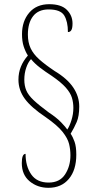

<svg xmlns="http://www.w3.org/2000/svg" viewBox="-20 -780 453 916"><path d="M211 116Q159 116 121.5 85Q84 54 84 -2Q84 -46 102 -46Q102 13 129 52Q156 91 212 91Q265 91 290.5 52Q316 13 316 -39Q316 -67 309.5 -93.5Q303 -120 278.5 -151Q254 -182 198 -221Q129 -267 98.5 -308.5Q68 -350 68 -400Q68 -433 79.5 -461.5Q91 -490 113 -515Q101 -534 93 -558.5Q85 -583 85 -617Q85 -679 119.5 -719.5Q154 -760 215 -760Q272 -760 299 -733Q326 -706 326 -668Q326 -646 320.5 -636.5Q315 -627 304 -627Q304 -677 286.5 -706Q269 -735 212 -735Q163 -735 138 -703Q113 -671 113 -615Q113 -578 126 -550Q139 -522 167.5 -496.5Q196 -471 241 -441Q301 -405 329.5 -362.5Q358 -320 358 -272Q358 -226 346 -198Q334 -170 317 -142Q328 -126 336 -103Q344 -80 344 -42Q344 31 308.5 73.5Q273 116 211 116ZM301 -162Q312 -178 321 -207Q330 -236 330 -265Q330 -291 323 -314Q316 -337 294 -362Q272 -387 227 -418Q196 -438 170.5 -457.5Q145 -477 128 -498Q114 -483 105 -456.5Q96 -430 96 -400Q96 -371 105.5 -348.5Q115 -326 140.5 -302Q166 -278 212 -244Q250 -219 272 -196Q294 -173 301 -162Z"/></svg>

Font: Noto Serif Georgian ExtraCondensed Thin
Style: Regular
Weight: 100
Width: 2
Designer: Monotype Design Team, Akaki Razmadze
Foundry: Google LLC
Version: Version 2.003; ttfautohint (v1.8.4.7-5d5b)